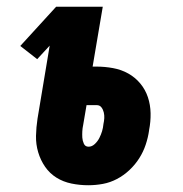

<svg xmlns="http://www.w3.org/2000/svg" viewBox="-20 -540 540 568"><path d="M241 8Q216 8 191.5 3Q167 -2 147 -14.5Q127 -27 113.5 -46.5Q100 -66 93 -89.5Q86 -113 86.5 -138Q87 -163 91 -189L127 -405L90 -365L40 -404L146 -520H284L254 -343H265Q290 -343 314.5 -338.5Q339 -334 359.5 -322.5Q380 -311 395 -293Q410 -275 417.5 -252.5Q425 -230 425.5 -205Q426 -180 421 -155V-154Q418 -133 411 -112Q404 -91 392 -72Q380 -53 363 -37Q346 -21 326 -10.5Q306 0 284.5 4Q263 8 241 8ZM242 -106Q252 -106 260.5 -114Q269 -122 274 -132Q279 -142 282 -152Q285 -162 286 -173Q288 -182 288.5 -190.5Q289 -199 287 -207.5Q285 -216 280 -222.5Q275 -229 266 -229H236L226 -170Q224 -161 223.5 -151.5Q223 -142 223.5 -133Q224 -124 228 -115Q232 -106 242 -106Z"/></svg>

Font: Iosevka Term Curly Heavy
Style: Italic
Weight: 900
Italic angle: -9°
Designer: Belleve Invis
Foundry: Belleve Invis
Version: Version 32.3.0